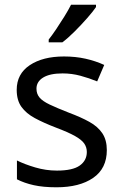

<svg xmlns="http://www.w3.org/2000/svg" viewBox="-20 -786 519 816"><path d="M434 -148Q434 -70 376 -30Q318 10 220 10Q164 10 123.5 1Q83 -8 52 -24V-104Q84 -88 129.5 -74.5Q175 -61 222 -61Q289 -61 319 -82.5Q349 -104 349 -140Q349 -160 338 -176Q327 -192 298.5 -208Q270 -224 217 -244Q165 -264 128 -284Q91 -304 71 -332Q51 -360 51 -404Q51 -472 106.5 -509Q162 -546 252 -546Q301 -546 343.5 -536.5Q386 -527 423 -510L393 -440Q359 -454 322 -464Q285 -474 246 -474Q192 -474 163.5 -456.5Q135 -439 135 -409Q135 -387 148 -371.5Q161 -356 191.5 -341.5Q222 -327 273 -307Q324 -288 360 -268Q396 -248 415 -219.5Q434 -191 434 -148ZM388 -756Q376 -738 351 -709.5Q326 -681 297.5 -652.5Q269 -624 245 -606H187V-618Q202 -637 219.5 -663Q237 -689 254 -716.5Q271 -744 282 -766H388Z"/></svg>

Font: Noto Sans Osmanya
Style: Regular
Weight: 400
Designer: Monotype Design Team
Foundry: Monotype Imaging Inc.
Version: Version 2.001; ttfautohint (v1.8.4.7-5d5b)